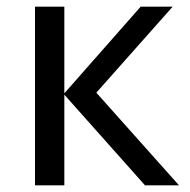

<svg xmlns="http://www.w3.org/2000/svg" viewBox="-20 -556 569 576"><path d="M402 -536H498L269 -278L517 0H415L173 -272V0H85V-536H173V-276Z"/></svg>

Font: Noto IKEA Simplified Chinese
Style: Regular
Weight: 400
Designer: Monotype Design Team
Foundry: Monotype Imaging Inc.
Version: Version 1.100